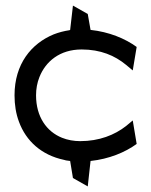

<svg xmlns="http://www.w3.org/2000/svg" viewBox="-20 -567 539 687"><path d="M32 -226C32 -192 37 -160 48 -131C73 -63 128 -12 209 5C211 6 219 8 231 9L241 70L294 100L304 9C370 2 428 -22 469 -52L455 -136L431 -116C390 -84 335 -62 267 -62C244 -62 222 -66 202 -74C147 -96 109 -149 109 -226C109 -249 113 -271 121 -291C143 -347 194 -390 272 -390C340 -390 391 -368 431 -335L455 -315L469 -399C428 -429 370 -453 304 -460L294 -517L241 -547L231 -460C230 -460 229 -459 229 -459C209 -456 190 -451 172 -444C92 -411 32 -338 32 -226Z"/></svg>

Font: Charger Sport
Style: Regular
Weight: 400
Designer: Jasper
Foundry: Cannot Into Space Fonts
Version: Version 1.1